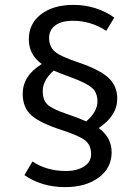

<svg xmlns="http://www.w3.org/2000/svg" viewBox="-20 -696 573 786"><path d="M384 -172Q437 -133 437 -73Q437 -8 384 31Q331 70 247 70Q151 70 80 21L113 -35Q171 4 250 4Q295 4 324 -14.5Q353 -33 353 -65Q353 -101 329.5 -120.5Q306 -140 229 -165Q145 -192 109 -223.5Q73 -255 73 -312Q73 -386 151 -434Q98 -472 98 -535Q98 -600 148.5 -638Q199 -676 280 -676Q374 -676 448 -624L415 -570Q351 -611 279 -611Q232 -611 206.5 -592Q181 -573 181 -541Q181 -505 205 -484.5Q229 -464 305 -439Q387 -411 423.5 -378Q460 -345 460 -292Q460 -222 384 -172ZM155 -323Q155 -286 175 -267.5Q195 -249 255 -229Q300 -214 333 -199Q379 -239 379 -281Q379 -316 357 -336Q335 -356 269 -380Q230 -394 200 -407Q155 -368 155 -323Z"/></svg>

Font: FiraGO Book
Style: Regular
Weight: 350
Designer: bBox Type
Foundry: bBox Type GmbH
Version: Version 1.001;PS 001.001;hotconv 1.0.88;makeotf.lib2.5.64775